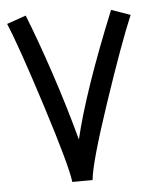

<svg xmlns="http://www.w3.org/2000/svg" viewBox="-49 -697 617 742"><g transform="rotate(-5 259.0 -326.0)"><path d="M201.7 2.4Q193.4 -63.5 117.7 -300.5Q42 -537.6 3.9 -627.9L78.1 -653.8Q117.7 -554.7 162.4 -420.7Q207 -286.6 241.2 -158.7Q284.2 -341.3 408.7 -647L482.4 -621.1Q438 -516.6 362.1 -290.3Q286.1 -64 280.3 2Z"/></g></svg>

Font: FantasqueSansM Nerd Font
Style: Regular
Weight: 400
Monospace: yes
Designer: Jany Belluz
Version: Version 1.8.0 ; ttfautohint (v1.8.2);Nerd Fonts 3.4.0